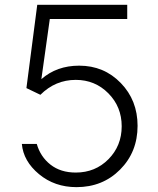

<svg xmlns="http://www.w3.org/2000/svg" viewBox="-20 -768 656 798"><path d="M297.9 9.8Q207 9.8 142.1 -44.2Q77.1 -98.1 70.8 -169.9H132.8Q147.9 -116.7 189.9 -83.7Q231.9 -50.8 294.9 -50.8Q376 -50.8 430.9 -106.4Q485.8 -162.1 485.8 -243.2Q485.8 -324.2 430.4 -380.1Q375 -436 294.9 -436Q210 -436 147.9 -374L89.8 -401.9L134.8 -748H508.8V-689H187L151.9 -439Q215.8 -495.1 309.1 -495.1Q412.1 -495.1 481.9 -423.1Q551.8 -351.1 551.8 -245.1Q551.8 -136.2 479.2 -63.2Q406.7 9.8 297.9 9.8Z"/></svg>

Font: Oakes Grotesk
Style: Light Italic
Weight: 300
Designer: Samuel Oakes
Foundry: Samuel Oakes
Version: Version 1.0 | wf-rip DC20170320